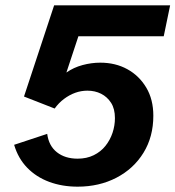

<svg xmlns="http://www.w3.org/2000/svg" viewBox="-20 -688 658 720"><path d="M271 12Q213 12 164.5 -6Q116 -24 82 -59Q48 -94 33 -145L157 -186Q163 -141 193.5 -117Q224 -93 271 -93Q305 -93 331.5 -106Q358 -119 375.5 -141Q393 -163 402 -190Q411 -217 411 -245Q411 -280 396.5 -302.5Q382 -325 359 -336.5Q336 -348 308 -348Q284 -348 262 -340Q240 -332 220 -317Q200 -302 185 -281L70 -326L183 -668H618L594 -552H274L229 -416Q256 -435 289.5 -444Q323 -453 356 -453Q413 -453 457.5 -428.5Q502 -404 528.5 -359.5Q555 -315 555 -254Q555 -175 518 -115Q481 -55 416.5 -21.5Q352 12 271 12Z"/></svg>

Font: Atkinson Hyperlegible Next
Style: Bold Italic
Weight: 700
Italic angle: -12°
Designer: Elliott Scott, Megan Eiswerth, Linus Boman, Theodore Petrosky, Letters from Sweden
Foundry: Applied Design Works, Letters from Sweden
Version: Version 2.001